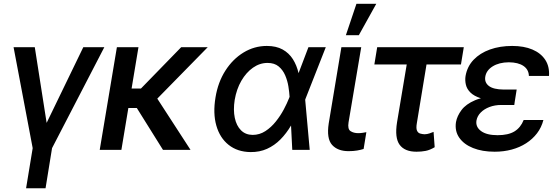

<svg xmlns="http://www.w3.org/2000/svg" viewBox="-20 -797 2950 1021"><path d="M52.2 -545.9H165L228 -143.6L422.9 -545.9H534.7L256.8 -9.3L222.2 204.1H118.7L153.8 -9.3Z M716.3 -545.9 625.5 0H510.3L601.6 -545.9ZM1084.5 -545.9 767.6 -222.7H632.8L632.3 -326.2H729.5L943.4 -545.9ZM846.7 0 702.1 -231.4 796.9 -302.7 993.2 0Z M1312 11.7Q1242.7 10.7 1195.8 -26.6Q1148.9 -64 1130.4 -129.2Q1111.8 -194.3 1126 -279.3Q1139.2 -359.9 1178.5 -421.4Q1217.8 -482.9 1275.1 -517.8Q1332.5 -552.7 1398.9 -552.7Q1448.7 -552.7 1482.7 -533.9Q1516.6 -515.1 1537.4 -482.4Q1558.1 -449.7 1567.9 -407.2L1606 -410.2L1602.5 -271L1627 0H1534.2L1520 -281.2Q1518.6 -306.2 1513.7 -336.9Q1508.8 -367.7 1496.6 -396.2Q1484.4 -424.8 1461.9 -443.6Q1439.5 -462.4 1402.8 -462.4Q1361.3 -462.4 1325.2 -437Q1289.1 -411.6 1263.4 -367.4Q1237.8 -323.2 1228 -265.6Q1219.7 -212.4 1228.5 -170.4Q1237.3 -128.4 1261.5 -104.2Q1285.6 -80.1 1323.2 -79.6Q1360.4 -79.6 1391.4 -99.9Q1422.4 -120.1 1447 -151.1Q1471.7 -182.1 1489.3 -215.3Q1506.8 -248.5 1517.1 -274.9L1620.1 -545.9H1712.4L1604.5 -271.5L1560.5 -133.3L1527.8 -129.9Q1502.9 -87.4 1471.2 -55.4Q1439.5 -23.4 1400.1 -5.6Q1360.8 12.2 1312 11.7Z M1795.4 -545.9H1900.9L1833.5 -146.5Q1827.6 -110.4 1844.2 -99.6Q1860.8 -88.9 1885.3 -88.9Q1897 -88.9 1908.9 -90.8Q1920.9 -92.8 1928.2 -94.2L1913.6 -4.9Q1898.9 0 1878.9 3.4Q1858.9 6.8 1833.5 6.8Q1775.9 6.8 1745.8 -26.6Q1715.8 -60.1 1728 -140.6ZM1819.3 -609.9 1875.5 -776.9H1981L1888.2 -609.9Z M2446.3 -545.9 2431.2 -454.1H1970.7L1985.8 -545.9ZM2158.2 -545.9H2263.2L2196.8 -143.1Q2191.9 -115.2 2197.3 -102.8Q2202.6 -90.3 2214.1 -86.9Q2225.6 -83.5 2237.8 -83Q2252 -83.5 2263.9 -87.6Q2275.9 -91.8 2285.6 -95.7L2291.5 -14.2Q2266.1 1 2243.4 5.4Q2220.7 9.8 2194.8 9.8Q2132.3 9.8 2105.2 -27.1Q2078.1 -64 2091.3 -146.5Z M2635.7 -284.7H2721.2L2714.8 -238.8H2645.5Q2611.3 -238.8 2583 -228Q2554.7 -217.3 2536.4 -198.7Q2518.1 -180.2 2513.7 -156.2Q2508.3 -122.1 2538.1 -100.1Q2567.9 -78.1 2626 -78.1Q2682.6 -78.1 2715.6 -98.1Q2748.5 -118.2 2764.6 -158.7H2869.6Q2859.4 -119.1 2835.7 -88.1Q2812 -57.1 2777.8 -35.2Q2743.7 -13.2 2701.2 -1.7Q2658.7 9.8 2610.4 9.8Q2544.4 9.8 2495.6 -9.8Q2446.8 -29.3 2422.1 -64.9Q2397.5 -100.6 2404.8 -147.9Q2410.6 -180.2 2434.1 -211.7Q2457.5 -243.2 2506.1 -263.9Q2554.7 -284.7 2635.7 -284.7ZM2718.3 -262.7H2632.8Q2573.7 -262.7 2537.1 -274.4Q2500.5 -286.1 2481.4 -305.2Q2462.4 -324.2 2457.3 -347.2Q2452.1 -370.1 2455.6 -392.6Q2464.4 -443.4 2498.3 -479Q2532.2 -514.6 2585.2 -533.7Q2638.2 -552.7 2703.6 -552.7Q2766.1 -552.7 2811 -533.7Q2856 -514.6 2879.4 -479Q2902.8 -443.4 2899.4 -393.1H2792.5Q2791.5 -427.2 2763.7 -446.3Q2735.8 -465.3 2686 -465.8Q2633.8 -465.3 2599.9 -444.1Q2565.9 -422.9 2560.5 -388.7Q2555.7 -358.4 2579.8 -339.8Q2604 -321.3 2658.2 -320.8H2727.5Z"/></svg>

Font: Inter Tight Medium
Style: Italic
Weight: 500
Italic angle: -9.39999°
Designer: Rasmus Andersson
Foundry: rsms
Version: Version 3.004